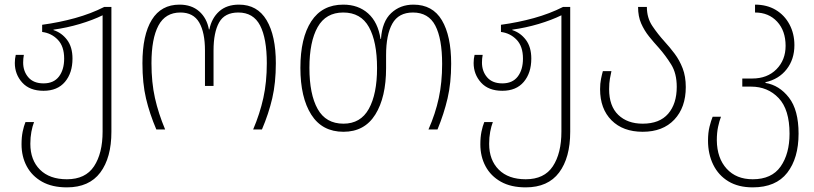

<svg xmlns="http://www.w3.org/2000/svg" viewBox="-20 -559 3516 829"><path d="M269 250Q205 250 161.5 225.5Q118 201 95.5 159Q73 117 73 64Q73 33 78 9Q83 -15 90 -32H127Q120 -14 115.5 10Q111 34 111 62Q111 132 152.5 173.5Q194 215 269 215Q349 215 386 159Q423 103 423 9V-493Q380 -472 324.5 -455.5Q269 -439 211 -431V-429Q246 -418 269.5 -387Q293 -356 293 -306Q293 -244 260.5 -205.5Q228 -167 168 -167Q108 -167 76 -202.5Q44 -238 44 -287Q44 -305 48 -322H83Q80 -306 80 -289Q80 -251 102.5 -225Q125 -199 168 -199Q212 -199 234.5 -228.5Q257 -258 257 -306Q257 -359 229.5 -387.5Q202 -416 162 -421V-452Q236 -462 304.5 -481Q373 -500 430 -529H461V10Q461 122 413 186Q365 250 269 250Z M655 0Q626 -68 610.5 -133.5Q595 -199 595 -286Q595 -408 635.5 -473.5Q676 -539 755 -539Q807 -539 840 -510Q873 -481 882 -432H884Q894 -481 926.5 -510Q959 -539 1012 -539Q1091 -539 1131 -472Q1171 -405 1171 -286Q1171 -201 1155.5 -134.5Q1140 -68 1111 0H1073Q1102 -68 1117 -136Q1132 -204 1132 -286Q1132 -393 1103 -449Q1074 -505 1009 -505Q950 -505 926 -462Q902 -419 902 -341V-188H865V-341Q865 -419 840 -462Q815 -505 759 -505Q694 -505 664 -448.5Q634 -392 634 -286Q634 -203 649 -136Q664 -69 693 0Z M1463 10Q1371 10 1324 -64Q1277 -138 1277 -266Q1277 -395 1324 -467Q1371 -539 1462 -539Q1527 -539 1569.5 -501Q1612 -463 1623 -391H1625Q1630 -466 1669 -502.5Q1708 -539 1765 -539Q1848 -539 1888 -471.5Q1928 -404 1928 -284Q1928 -201 1912.5 -134.5Q1897 -68 1869 0H1830Q1860 -68 1874.5 -135.5Q1889 -203 1889 -283Q1889 -392 1859.5 -448.5Q1830 -505 1763 -505Q1701 -505 1674 -457Q1647 -409 1647 -321V-265Q1647 -139 1600.5 -64.5Q1554 10 1463 10ZM1463 -25Q1537 -25 1572.5 -89Q1608 -153 1608 -265Q1608 -379 1573 -442Q1538 -505 1462 -505Q1387 -505 1351.5 -442Q1316 -379 1316 -266Q1316 -152 1351.5 -88.5Q1387 -25 1463 -25Z M2250 250Q2186 250 2142.5 225.5Q2099 201 2076.5 159Q2054 117 2054 64Q2054 33 2059 9Q2064 -15 2071 -32H2108Q2101 -14 2096.5 10Q2092 34 2092 62Q2092 132 2133.5 173.5Q2175 215 2250 215Q2330 215 2367 159Q2404 103 2404 9V-493Q2361 -472 2305.5 -455.5Q2250 -439 2192 -431V-429Q2227 -418 2250.5 -387Q2274 -356 2274 -306Q2274 -244 2241.5 -205.5Q2209 -167 2149 -167Q2089 -167 2057 -202.5Q2025 -238 2025 -287Q2025 -305 2029 -322H2064Q2061 -306 2061 -289Q2061 -251 2083.5 -225Q2106 -199 2149 -199Q2193 -199 2215.5 -228.5Q2238 -258 2238 -306Q2238 -359 2210.5 -387.5Q2183 -416 2143 -421V-452Q2217 -462 2285.5 -481Q2354 -500 2411 -529H2442V10Q2442 122 2394 186Q2346 250 2250 250Z M2755 10Q2670 10 2620.5 -39.5Q2571 -89 2571 -174Q2571 -198 2575 -218Q2579 -238 2583 -252H2620Q2617 -239 2613.5 -219.5Q2610 -200 2610 -174Q2610 -101 2649.5 -63Q2689 -25 2755 -25Q2828 -25 2865 -68Q2902 -111 2902 -184Q2902 -242 2878 -280.5Q2854 -319 2825 -352Q2803 -376 2782.5 -401.5Q2762 -427 2748.5 -457.5Q2735 -488 2735 -529H2773Q2773 -482 2796.5 -447Q2820 -412 2849 -380Q2872 -355 2893 -327Q2914 -299 2927.5 -264Q2941 -229 2941 -183Q2941 -95 2891.5 -42.5Q2842 10 2755 10Z M3230 250Q3168 250 3125 224Q3082 198 3059.5 152Q3037 106 3037 48Q3037 14 3043.5 -12Q3050 -38 3057 -55H3093Q3086 -37 3080.5 -11.5Q3075 14 3075 47Q3076 124 3117.5 169.5Q3159 215 3230 215Q3312 215 3350.5 160Q3389 105 3389 18Q3389 -86 3342 -135.5Q3295 -185 3223 -185H3185V-220H3228Q3293 -220 3332.5 -260Q3372 -300 3372 -361Q3372 -426 3335.5 -465.5Q3299 -505 3240 -505V-539Q3291 -539 3329 -516.5Q3367 -494 3388.5 -454Q3410 -414 3410 -364Q3410 -303 3376.5 -260Q3343 -217 3285 -204V-201Q3345 -191 3386.5 -137.5Q3428 -84 3428 18Q3428 124 3379 187Q3330 250 3230 250Z"/></svg>

Font: Noto Sans Georgian SemiCondensed ExtraLight
Style: Regular
Weight: 200
Width: 4
Designer: Monotype Design Team, Akaki Razmadze
Foundry: Google LLC
Version: Version 2.005; ttfautohint (v1.8.4.7-5d5b)